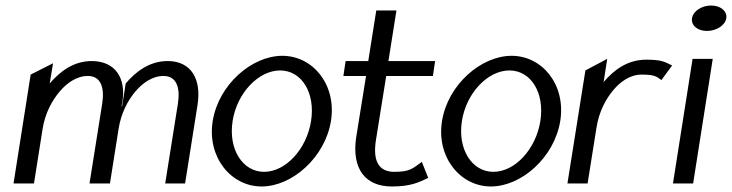

<svg xmlns="http://www.w3.org/2000/svg" viewBox="-20 -664 2649 695"><path d="M29 0H103L134 -196C143 -255 169 -301 197 -334C222 -363 257 -389 298 -389C345 -389 359 -347 350 -289L304 0H376H378L409 -196C418 -255 443 -301 471 -334C496 -363 531 -389 572 -389C619 -389 633 -347 624 -289L578 0H650L695 -284C710 -379 671 -443 587 -443C521 -443 472 -405 435 -362L422 -280L420 -279L423 -295C437 -383 396 -443 312 -443C246 -443 197 -405 160 -362L172 -435L91 -394Z M750 -226C729 -95 816 11 927 11C1038 11 1157 -95 1178 -226C1199 -357 1113 -462 1002 -462C891 -462 771 -357 750 -226ZM822 -226C838 -328 916 -409 994 -409C1072 -409 1122 -328 1106 -226C1090 -124 1014 -42 936 -42C858 -42 806 -124 822 -226Z M1223 -389H1305L1269 -165C1253 -52 1303 11 1398 11C1466 11 1494 -3 1530 -20L1507 -78C1474 -55 1466 -42 1407 -42C1349 -42 1329 -84 1341 -158L1378 -389H1547L1555 -443H1386L1415 -626H1342L1313 -443H1231Z M1580 -226C1559 -95 1646 11 1757 11C1868 11 1987 -95 2008 -226C2029 -357 1943 -462 1832 -462C1721 -462 1601 -357 1580 -226ZM1652 -226C1668 -328 1746 -409 1824 -409C1902 -409 1952 -328 1936 -226C1920 -124 1844 -42 1766 -42C1688 -42 1636 -124 1652 -226Z M2034 0H2107L2139 -201C2148 -260 2173 -306 2201 -339C2226 -368 2260 -394 2303 -394C2348 -394 2358 -387 2374 -374L2413 -427C2387 -439 2378 -448 2320 -448C2250 -448 2202 -410 2165 -367L2178 -451L2099 -409Z M2485 -598C2481 -572 2505 -552 2539 -552C2573 -552 2605 -572 2609 -598C2613 -624 2588 -644 2554 -644C2520 -644 2489 -624 2485 -598ZM2416 0H2489L2560 -451H2487Z"/></svg>

Font: Charger Sport
Style: DfNrwObl
Weight: 400
Designer: Jasper
Foundry: Cannot Into Space Fonts
Version: Version 1.1